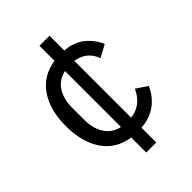

<svg xmlns="http://www.w3.org/2000/svg" viewBox="-216 -731 946 946"><g transform="rotate(-45 257.0 -258.0)"><path d="M235 114V9Q144 -4 95.5 -75Q47 -146 47 -258Q47 -371 96 -441.5Q145 -512 235 -525V-630H305V-527Q368 -522 408 -489.5Q448 -457 469 -409L405 -374Q378 -445 304 -456V-60Q382 -69 418 -148L476 -109Q454 -58 411 -26Q368 6 305 11V114ZM133 -214Q133 -157 159 -115.5Q185 -74 236 -63V-453Q185 -442 159 -401Q133 -360 133 -302Z"/></g></svg>

Font: IBM Plex Sans KR
Style: Regular
Weight: 400
Designer: Mike Abbink; Paul van der Laan; Pieter van Rosmalen; Wujin Sim; Chorong Kim; Dohee Lee;
Foundry: Sandoll Inc.
Version: Version 1.001